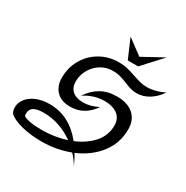

<svg xmlns="http://www.w3.org/2000/svg" viewBox="-229 -1070 1246 1287"><g transform="rotate(30 393.5 -426.5)"><path d="M809 -693Q774 -642 729.5 -615.5Q685 -589 637 -589Q612 -589 590.5 -595Q569 -601 538 -614Q506 -627 481.5 -633.5Q457 -640 428 -640Q376 -640 334.5 -614Q293 -588 269 -545.5Q245 -503 245 -454Q245 -408 274 -382Q303 -356 357 -356Q414 -356 473 -387Q406 -288 296 -288Q227 -288 189.5 -326.5Q152 -365 152 -431Q152 -508 189 -572Q226 -636 290.5 -673Q355 -710 434 -710Q470 -710 498.5 -703Q527 -696 565 -683Q601 -671 624.5 -665Q648 -659 677 -659Q739 -659 809 -693ZM711 -351Q711 -244 647.5 -162Q584 -80 478 -35Q500 3 519 45Q491 0 463 -29Q360 10 246 10Q158 10 87 -9Q16 -28 -12 -58Q-22 -78 -22 -101Q-22 -136 2 -167Q26 -198 70 -216.5Q114 -235 172 -235Q325 -235 433 -100Q517 -135 567.5 -193Q618 -251 618 -327Q618 -379 581.5 -408Q545 -437 479 -437Q397 -437 323 -388Q362 -446 414 -475.5Q466 -505 536 -505Q619 -505 665 -464.5Q711 -424 711 -351ZM398 -87Q346 -125 286.5 -145Q227 -165 166 -165Q115 -165 89.5 -150Q64 -135 64 -101Q64 -91 67 -82Q83 -71 120 -64.5Q157 -58 209 -58Q308 -58 398 -87ZM557 -750H477L413 -898L532 -810L693 -898Z"/></g></svg>

Font: Srisakdi
Style: Bold
Weight: 700
Designer: Cadson Demak Co.,Ltd.
Foundry: Cadson Demak Co.,Ltd.
Version: Version 1.000